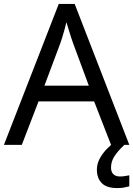

<svg xmlns="http://www.w3.org/2000/svg" viewBox="-20 -737 679 977"><path d="M545 0 459 -221H176L91 0H0L279 -717H360L638 0ZM352 -517Q349 -525 342 -546Q335 -567 328.5 -589.5Q322 -612 318 -624Q313 -604 307.5 -583.5Q302 -563 296.5 -546Q291 -529 287 -517L206 -301H432ZM545 116Q545 138 557 149.5Q569 161 590 161Q607 161 618.5 158.5Q630 156 638 155V211Q624 215 610 217.5Q596 220 576 220Q523 220 498 195Q473 170 473 126Q473 97 487.5 70Q502 43 523.5 21Q545 -1 565 -15L613 0Q579 32 562 58.5Q545 85 545 116Z"/></svg>

Font: Noto Sans Armenian
Style: Regular
Weight: 400
Designer: Monotype Design Team
Foundry: Monotype Imaging Inc.
Version: Version 2.007